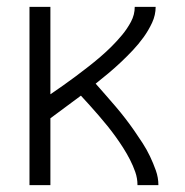

<svg xmlns="http://www.w3.org/2000/svg" viewBox="-20 -540 540 560"><path d="M66 0V-520H127V-265Q146 -278 164.5 -291Q183 -304 201 -317.5Q219 -331 237 -345Q255 -359 272.5 -374Q290 -389 306 -405Q322 -421 336.5 -438.5Q351 -456 362 -476.5Q373 -497 373 -520H434Q434 -496 423.5 -473.5Q413 -451 398.5 -431Q384 -411 367.5 -393.5Q351 -376 333 -359Q315 -342 296.5 -326.5Q278 -311 259 -296Q274 -279 288.5 -262.5Q303 -246 317.5 -229Q332 -212 345.5 -194.5Q359 -177 371.5 -159Q384 -141 396 -122.5Q408 -104 417.5 -84Q427 -64 434.5 -43Q442 -22 442 0H381Q381 -20 374.5 -38.5Q368 -57 359 -74.5Q350 -92 339.5 -108.5Q329 -125 317.5 -141Q306 -157 293.5 -172.5Q281 -188 268 -203Q255 -218 242 -232.5Q229 -247 216 -261Q194 -245 171.5 -228Q149 -211 127 -195V0Z"/></svg>

Font: Iosevka Curly Light
Style: Regular
Weight: 300
Monospace: yes
Designer: Belleve Invis
Foundry: Belleve Invis
Version: Version 22.1.2; ttfautohint (v1.8.4)